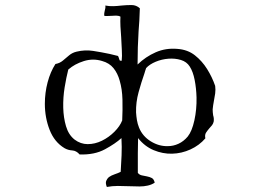

<svg xmlns="http://www.w3.org/2000/svg" viewBox="-20 -651 1040 762"><path d="M834 -310Q836 -295 834 -280Q832 -265 829 -251Q827 -242 826 -233.5Q825 -225 824 -217Q824 -211 824.5 -205Q825 -199 826 -193Q828 -187 828.5 -180.5Q829 -174 828 -168Q826 -160 821.5 -154Q817 -148 811 -142Q804 -134 798 -125Q792 -116 795 -102Q771 -74 736 -58Q701 -42 663 -41Q626 -40 590 -55Q554 -70 528 -103Q527 -74 527 -43Q527 -12 527 12Q527 18 527 24Q527 30 527 35Q533 43 543 45Q553 47 563 49Q574 51 582.5 55.5Q591 60 594 74Q582 82 566.5 85.5Q551 89 534 89Q524 89 513 88.5Q502 88 491 88Q470 87 447.5 87Q425 87 404 91Q398 76 401.5 67Q405 58 412 52Q422 45 435.5 40.5Q449 36 459 31Q461 -1 462.5 -34.5Q464 -68 462 -103Q438 -81 396.5 -58.5Q355 -36 296 -38Q283 -53 266.5 -54Q250 -55 236 -63Q196 -87 177 -135.5Q158 -184 158 -239Q158 -283 169 -324.5Q180 -366 200 -397Q217 -400 229.5 -410.5Q242 -421 254.5 -431.5Q267 -442 284 -446Q317 -454 349.5 -449Q382 -444 415 -437Q423 -435 431.5 -433Q440 -431 448 -429Q450 -427 452 -420Q453 -416 454.5 -412.5Q456 -409 463 -410Q465 -428 463.5 -452.5Q462 -477 461 -502Q459 -525 458 -546.5Q457 -568 458 -585Q451 -589 440.5 -589Q430 -589 419 -588Q412 -588 406 -587.5Q400 -587 394 -588Q393 -595 394 -600Q395 -605 396 -610Q397 -614 398 -618.5Q399 -623 398 -629Q414 -626 430 -626.5Q446 -627 462 -629Q483 -631 502 -631Q521 -631 535 -618Q534 -592 533 -569.5Q532 -547 530 -527Q528 -494 527 -463Q526 -432 526 -395Q558 -426 598 -443.5Q638 -461 684 -457Q725 -454 753.5 -431.5Q782 -409 802 -377Q822 -345 834 -310ZM760 -264Q759 -301 752.5 -334Q746 -367 733 -387Q721 -406 698 -413Q675 -420 648.5 -418Q622 -416 598 -406Q574 -396 560 -381Q558 -376 556.5 -370.5Q555 -365 553 -359Q541 -325 530 -285Q519 -245 520 -205Q521 -189 523.5 -174Q526 -159 532 -144Q546 -110 578.5 -90Q611 -70 646 -71Q668 -71 688.5 -80.5Q709 -90 725 -109Q742 -130 751.5 -173.5Q761 -217 760 -264ZM465 -173Q467 -214 466 -255.5Q465 -297 455 -331Q447 -360 430.5 -380.5Q414 -401 385 -409Q349 -420 312.5 -408.5Q276 -397 251 -375Q243 -344 236.5 -304Q230 -264 231 -223Q232 -184 242 -150Q252 -116 276 -97Q300 -79 328 -79Q357 -79 384.5 -92.5Q412 -106 434 -128Q456 -150 465 -173Z"/></svg>

Font: Yuji Mai
Style: Regular
Weight: 400
Designer: Kataoka Yuji
Foundry: Kinuta Font Factory
Version: Version 3.002